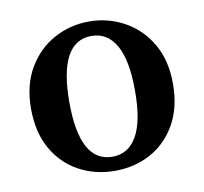

<svg xmlns="http://www.w3.org/2000/svg" viewBox="-63 -561 683 642"><g transform="rotate(-10 278.5 -239.5)"><path d="M278 14Q211 14 156 -16Q101 -46 69 -102.5Q37 -159 37 -239Q37 -319 70.5 -376Q104 -433 159 -463Q214 -493 278 -493Q342 -493 397 -463Q452 -433 485.5 -376.5Q519 -320 519 -239Q519 -159 486.5 -102Q454 -45 399.5 -15.5Q345 14 278 14ZM278 -34Q332 -34 361 -84.5Q390 -135 390 -238Q390 -342 361 -393Q332 -444 278 -444Q167 -444 167 -238Q167 -34 278 -34Z"/></g></svg>

Font: Source Serif 4 Semibold
Style: Regular
Weight: 600
Designer: Frank Grießhammer
Foundry: Adobe
Version: Version 4.005;hotconv 1.1.0;makeotfexe 2.6.0